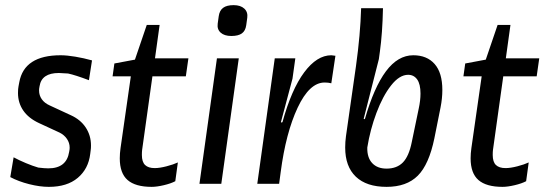

<svg xmlns="http://www.w3.org/2000/svg" viewBox="-20 -715 2131 747"><path d="M338 -480 326 -403Q273 -423 245 -429L209 -431Q142 -431 134 -380L133 -374Q132 -370 132 -363Q132 -344 142.5 -329Q153 -314 173 -305L255 -267Q293 -250 313.5 -219Q334 -188 334 -149Q334 -138 333 -132L331 -116Q324 -58 282.5 -23Q241 12 170 12Q135 12 93.5 1.5Q52 -9 20 -26L33 -103Q53 -92 80.5 -80.5Q108 -69 129 -63Q153 -60 168 -60Q239 -60 249 -124L250 -130Q251 -134 251 -141Q251 -159 240.5 -174.5Q230 -190 212 -199L132 -236Q91 -255 70.5 -285Q50 -315 50 -353Q50 -370 52 -379L55 -395Q74 -500 216 -500Q240 -500 273 -494.5Q306 -489 338 -480Z M583 -488H713L703 -418H573L533 -132Q532 -125 532 -112Q532 -85 544.5 -73Q557 -61 582 -61Q601 -61 628 -68Q655 -75 672 -83L662 -10Q645 -1 617.5 5.5Q590 12 570 12Q507 12 476.5 -14.5Q446 -41 446 -99Q446 -118 449 -139L489 -418H418L425 -468L505 -483L551 -618H601Z M756 0 824 -488H909L841 0ZM880 -575Q853 -575 838.5 -588Q824 -601 827 -623L831 -652Q834 -674 848 -684.5Q862 -695 889 -695Q916 -695 930.5 -681.5Q945 -668 942 -646L938 -617Q935 -595 921 -585Q907 -575 880 -575Z M1285 -498 1269 -391Q1257 -394 1243 -394Q1184 -394 1138 -296Q1092 -198 1072 -45L1066 0H981L1049 -488H1129L1118 -409L1073 -240L1076 -238L1079 -240Q1114 -367 1163.5 -433.5Q1213 -500 1269 -500Z M1458 -514 1454 -485 1395 -253 1397 -251 1400 -253Q1435 -375 1481.5 -437.5Q1528 -500 1588 -500Q1641 -500 1671 -466Q1701 -432 1701 -365Q1701 -332 1694 -297L1670 -177Q1649 -75 1605.5 -31.5Q1562 12 1484 12Q1406 12 1364.5 -27.5Q1323 -67 1323 -141Q1323 -163 1326 -185L1365 -458Q1382 -580 1385 -683H1470Q1468 -586 1458 -514ZM1409 -141Q1408 -102 1428 -80.5Q1448 -59 1484 -59Q1524 -59 1547.5 -83Q1571 -107 1582 -162L1609 -292Q1616 -324 1616 -351Q1616 -388 1603 -406Q1590 -424 1568 -424Q1534 -424 1501.5 -382.5Q1469 -341 1444.5 -275.5Q1420 -210 1409 -141Z M1948 -488H2078L2068 -418H1938L1898 -132Q1897 -125 1897 -112Q1897 -85 1909.5 -73Q1922 -61 1947 -61Q1966 -61 1993 -68Q2020 -75 2037 -83L2027 -10Q2010 -1 1982.5 5.5Q1955 12 1935 12Q1872 12 1841.5 -14.5Q1811 -41 1811 -99Q1811 -118 1814 -139L1854 -418H1783L1790 -468L1870 -483L1916 -618H1966Z"/></svg>

Font: Ropa Sans
Style: Italic
Weight: 400
Version: Version 1.100